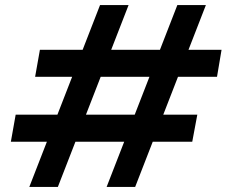

<svg xmlns="http://www.w3.org/2000/svg" viewBox="-20 -740 897 760"><path d="M402 0 682 -720H795L515 0ZM96 0 376 -720H489L209 0ZM23 -179 42 -286H761L741 -179ZM119 -436 138 -543H857L839 -436Z"/></svg>

Font: DM Sans 20pt SemiBold
Style: Italic
Weight: 600
Italic angle: -10°
Version: Version 4.004;gftools[0.9.30]